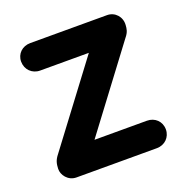

<svg xmlns="http://www.w3.org/2000/svg" viewBox="-102 -629 698 723"><g transform="rotate(-20 246.5 -267.5)"><path d="M407 0C439 0 463 -24 463 -55C463 -87 439 -110 407 -110H197L438 -431C453 -449 454 -462 455 -475C458 -509 433 -535 402 -535H94C62 -535 38 -512 38 -481C38 -449 62 -425 94 -425H289L50 -107C34 -87 32 -74 31 -54C30 -30 51 0 85 0Z"/></g></svg>

Font: Hotpoint
Style: Bold
Weight: 700
Designer: Andrew Paglinawan, Luciano Perondi, Riccardo Olocco
Foundry: CAST Cooperativa Anonima Servizi Tipografici
Version: Version 1.000;PS 2.1;hotconv 16.6.51;makeotf.lib2.5.65220